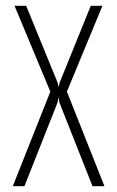

<svg xmlns="http://www.w3.org/2000/svg" viewBox="-20 -640 402 660"><path d="M24 0 153 -325 30 -620H70L178 -356L181 -342H182L185 -356L292 -620H332L210 -325L339 0H298L184 -288L182 -304H181L178 -288L64 0Z"/></svg>

Font: Smooch Sans Thin Light
Style: Regular
Weight: 300
Version: Version 1.010